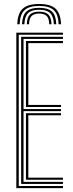

<svg xmlns="http://www.w3.org/2000/svg" viewBox="-20 -968 374 988"><path d="M181.5 -947.5Q239.8 -947.5 265.9 -923.2Q292 -899 294.2 -843.2H281.8Q280 -893.8 256.8 -915.6Q233.5 -937.5 181.8 -937.5Q129.5 -937.5 106.1 -915.6Q82.8 -893.8 81 -843.2H68.8Q70.8 -899 96.9 -923.2Q123 -947.5 181.5 -947.5ZM181.5 -927.8Q227 -927.8 247.5 -908.2Q268 -888.8 269.5 -843.2H257.2Q255.8 -883.2 238.2 -900.5Q220.8 -917.8 181.5 -917.8Q142.2 -917.8 124.6 -900.5Q107 -883.2 105.5 -843.2H93.2Q95 -888.8 115.4 -908.2Q135.8 -927.8 181.5 -927.8ZM181.5 -908Q214.2 -908 229 -893Q243.8 -878 245 -843.2H233.2Q232.8 -872.8 220.5 -885.5Q208.2 -898.2 181.5 -898.2Q154.8 -898.2 142.4 -885.5Q130 -872.8 129.5 -843.2H118Q119.2 -878 134 -893Q148.8 -908 181.5 -908ZM64 0V-800H304V-789.2H76.5V-10.8H304V0ZM113.5 -43V-385.5H294V-374.8H125.8V-53.8H304V-43ZM88.8 -21.5V-778.5H304V-767.8H101V-406.8H294V-396H101V-32.2H304V-21.5ZM113.5 -417.5V-757H304V-746.2H125.8V-428.2H294V-417.5Z"/></svg>

Font: Big Shoulders Inline Text Thin Light
Style: Regular
Weight: 300
Version: Version 2.002